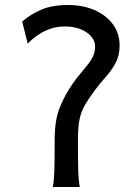

<svg xmlns="http://www.w3.org/2000/svg" viewBox="-20 -745 555 765"><path d="M90.3 -571.3 68.4 -659.2Q101.6 -688 144.8 -706.5Q188 -725.1 251.5 -725.1Q309.6 -725.1 356 -705.1Q402.3 -685.1 429.4 -648.9Q456.5 -612.8 456.5 -564Q456.5 -523.4 440.2 -493.4Q423.8 -463.4 400.6 -437.7Q377.4 -412.1 356.4 -383.3Q333.5 -352.1 318.8 -327.4Q304.2 -302.7 297.4 -271.5Q290.5 -240.2 290.5 -188Q290.5 -115.7 291.5 -72.5Q292.5 -29.3 297.9 0H190.4Q195.8 -29.3 196.8 -72.5Q197.8 -115.7 197.8 -188Q197.8 -266.1 218 -316.4Q238.3 -366.7 268.6 -410.2Q292 -443.4 312.5 -466.6Q333 -489.7 345.9 -511.2Q358.9 -532.7 358.9 -559.1Q358.9 -592.8 324.7 -616.2Q290.5 -639.6 236.8 -639.6Q196.8 -639.6 159.9 -622.1Q123 -604.5 90.3 -571.3Z"/></svg>

Font: Andika LitF DSA DSG
Style: Regular
Weight: 400
Designer: Victor Gaultney, Annie Olsen, Julie Remington, Don Collingsworth, Eric Hays, Becca Hirsbrunner
Foundry: SIL International
Version: Version 6.200 ; LitF DSA DSG; ttfautohint (v1.8.3.10-c5d8)